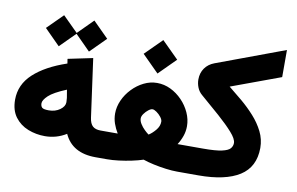

<svg xmlns="http://www.w3.org/2000/svg" viewBox="-77 -892 1599 1035"><g transform="rotate(10 722.5 -374.5)"><path d="M115.2 -640.1 200.2 -724.6 283.2 -642.1 365.7 -724.6 450.7 -639.6 365.7 -554.7 283.2 -637.7 200.2 -554.7ZM18.6 -230.5Q18.6 -313.5 82.8 -372.8Q147 -432.1 262.7 -471.2L258.8 -496.1L394.5 -524.4L438.5 -205.6Q442.9 -173.8 457.8 -160.2Q472.7 -146.5 501.5 -146.5H516.6V0H499.5Q371.6 0 327.1 -97.7Q273.4 -64.5 210.4 -64.5Q161.6 -64.5 117.7 -81.8Q73.7 -99.1 46.1 -136Q18.6 -172.9 18.6 -230.5ZM284.7 -332Q214.4 -303.2 188.2 -278.3Q162.1 -253.4 162.1 -236.3Q162.1 -220.7 170.2 -212.9Q178.2 -205.1 207.5 -205.1Q242.7 -205.1 268.1 -223.4Q293.5 -241.7 293.5 -264.6Q293.5 -276.4 292 -288.1Z M658.2 -594.2 750 -685.5 841.8 -594.2 750 -502.4ZM922.9 -146.5Q928.7 -146.5 934.3 -146.5Q939.9 -146.5 944.8 -146.5H991.2V0H946.3Q918.9 0 884.5 -4.4Q850.1 -8.8 816.4 -16.1Q782.7 -23.4 757.3 -32.2Q731 -23.4 696.5 -16.1Q662.1 -8.8 626.7 -4.4Q591.3 0 562.5 0H497.1V-146.5H563.5Q571.8 -146.5 579.3 -146.5Q586.9 -146.5 595.2 -146.5Q580.6 -170.4 571.5 -196.5Q562.5 -222.7 562.5 -251Q562.5 -287.6 578.6 -323.5Q594.7 -359.4 622.6 -388.4Q650.4 -417.5 685.3 -434.8Q720.2 -452.1 757.8 -452.1Q796.4 -452.1 831.8 -435.1Q867.2 -418 895.3 -388.9Q923.3 -359.9 939.7 -323.7Q956.1 -287.6 956.1 -250Q956.1 -221.7 947 -195.8Q938 -169.9 922.9 -146.5ZM757.8 -308.1Q748.5 -308.1 735.6 -298.1Q722.7 -288.1 712.9 -274.4Q703.1 -260.7 703.1 -249Q703.1 -234.4 712.9 -218.8Q722.7 -203.1 736.1 -190.2Q749.5 -177.2 759.8 -169.9Q777.8 -180.7 796.6 -202.9Q815.4 -225.1 815.4 -250Q815.4 -261.7 804.7 -275.4Q793.9 -289.1 780.3 -298.6Q766.6 -308.1 757.8 -308.1Z M1365.7 -203.1Q1365.2 -98.6 1287.4 -49.3Q1209.5 0 1062.5 0H971.7V-146.5H1062Q1130.9 -146.5 1164.8 -154.1Q1198.7 -161.6 1210 -174.8Q1221.2 -188 1221.2 -204.6Q1221.2 -227.1 1190.4 -261.7Q1159.7 -296.4 1111.1 -339.4Q1062.5 -382.3 1007.8 -429.2Q989.7 -444.3 981.2 -465.8Q972.7 -487.3 972.7 -509.3Q972.7 -544.9 991.2 -571.3Q1009.8 -597.7 1042.5 -609.9L1415.5 -748.5V-600.1L1145.5 -500.5Q1180.7 -472.7 1219 -440.4Q1257.3 -408.2 1290.5 -371.3Q1323.7 -334.5 1344.7 -292.5Q1365.7 -250.5 1365.7 -203.1Z"/></g></svg>

Font: Vazir Black UI
Style: Black-UI
Weight: 900
Designer: Saber Rastikerdar
Foundry: Saber Rastikerdar
Version: Version 30.1.0